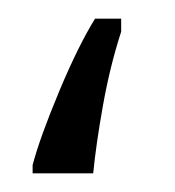

<svg xmlns="http://www.w3.org/2000/svg" viewBox="-20 54 188 206"><path d="M15 231Q23 201 43.5 152Q64 103 82 74H110V88Q98 125 90.5 167Q83 209 80 240H15Z"/></svg>

Font: Noto Serif CondLight
Style: Regular
Weight: 300
Width: 3
Designer: Monotype Design Team
Foundry: Monotype Imaging Inc.
Version: Version 1.001